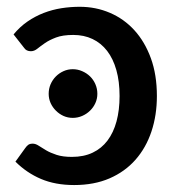

<svg xmlns="http://www.w3.org/2000/svg" viewBox="-20 -538 520 566"><path d="M54 -101Q58.5 -107.5 63.2 -111Q68 -114.5 76.5 -114.5Q85 -114.5 94 -108.5Q103 -102.5 115.8 -95Q128.5 -87.5 146.8 -81.5Q165 -75.5 192 -75.5Q227 -75.5 253.2 -88Q279.5 -100.5 297 -123.8Q314.5 -147 323.5 -180.2Q332.5 -213.5 332.5 -255Q332.5 -298 323 -331.5Q313.5 -365 295.8 -388Q278 -411 252.8 -423Q227.5 -435 196 -435Q165 -435 145.2 -427.5Q125.5 -420 112.5 -411Q99.5 -402 90.2 -394.5Q81 -387 71 -387Q57.5 -387 51 -397L20 -436.5Q38.5 -459 61 -474.5Q83.5 -490 108.8 -499.8Q134 -509.5 161 -513.8Q188 -518 215 -518Q262.5 -518 304 -500.2Q345.5 -482.5 376.2 -448.8Q407 -415 424.8 -366.2Q442.5 -317.5 442.5 -255Q442.5 -198.5 426.5 -150.5Q410.5 -102.5 379.5 -67.2Q348.5 -32 303 -12.2Q257.5 7.5 198.5 7.5Q143 7.5 100.8 -10.5Q58.5 -28.5 25.5 -61.5ZM267 -261.5Q267 -247 261.2 -234.2Q255.5 -221.5 245.5 -211.8Q235.5 -202 222.2 -196.2Q209 -190.5 194.5 -190.5Q180 -190.5 167.2 -196.2Q154.5 -202 144.8 -211.8Q135 -221.5 129.2 -234.2Q123.5 -247 123.5 -261.5Q123.5 -276.5 129.2 -289.8Q135 -303 144.8 -312.8Q154.5 -322.5 167.2 -328.2Q180 -334 194.5 -334Q209 -334 222.2 -328.2Q235.5 -322.5 245.5 -312.8Q255.5 -303 261.2 -289.8Q267 -276.5 267 -261.5Z"/></svg>

Font: Lato SemiBold
Style: Regular
Weight: 600
Designer: Lukasz Dziedzic with Adam Twardoch and Botio Nikoltchev
Foundry: tyPoland Lukasz Dziedzic
Version: Version 2.015; 2015-08-06; http://www.latofonts.com/